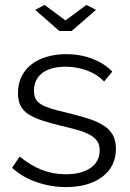

<svg xmlns="http://www.w3.org/2000/svg" viewBox="-20 -750 527 780"><path d="M161 -730 246 -667 331 -730 370 -710 271 -624H221L123 -710ZM248 10Q187 10 129 -10Q71 -30 29 -68L60 -114Q104 -78 149.5 -60Q195 -42 247 -42Q310 -42 347.5 -67.5Q385 -93 385 -140Q385 -162 375 -176.5Q365 -191 345.5 -202Q326 -213 296.5 -221.5Q267 -230 228 -239Q183 -250 150 -261Q117 -272 95.5 -286Q74 -300 63.5 -320.5Q53 -341 53 -372Q53 -411 68.5 -441Q84 -471 110.5 -490.5Q137 -510 172.5 -520Q208 -530 248 -530Q308 -530 357 -510.5Q406 -491 436 -459L403 -419Q374 -449 332.5 -464Q291 -479 246 -479Q219 -479 196 -473.5Q173 -468 155.5 -456Q138 -444 128 -425.5Q118 -407 118 -382Q118 -361 125 -348Q132 -335 148 -325.5Q164 -316 188.5 -308.5Q213 -301 248 -293Q298 -281 336 -269Q374 -257 399.5 -241Q425 -225 438 -202Q451 -179 451 -146Q451 -74 396 -32Q341 10 248 10Z"/></svg>

Font: IngvarSans
Style: Regular
Weight: 400
Version: Version 1.000